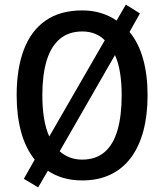

<svg xmlns="http://www.w3.org/2000/svg" viewBox="-20 -770 709 830"><path d="M618 -358Q618 -273 600 -205Q582 -137 546.5 -89Q511 -41 458 -15.5Q405 10 335 10Q291 10 253.5 -1Q216 -12 187 -32L145 40L83 3L130 -80Q90 -130 71 -200.5Q52 -271 52 -359Q52 -473 83 -555Q114 -637 177 -681Q240 -725 336 -725Q379 -725 416.5 -713.5Q454 -702 484 -681L524 -750L585 -712L540 -632Q579 -585 598.5 -515.5Q618 -446 618 -358ZM506 -358Q506 -411 499 -455Q492 -499 477 -532L238 -116Q257 -99 281.5 -89.5Q306 -80 335 -80Q394 -80 432 -112.5Q470 -145 488 -207.5Q506 -270 506 -358ZM163 -358Q163 -303 170.5 -258Q178 -213 193 -180L433 -596Q414 -615 389.5 -624.5Q365 -634 336 -634Q277 -634 238.5 -601.5Q200 -569 181.5 -507.5Q163 -446 163 -358Z"/></svg>

Font: Noto Sans Display SemiCondensed Medium
Style: Regular
Weight: 500
Width: 4
Designer: Monotype Design Team
Foundry: Monotype Imaging Inc.
Version: Version 2.003